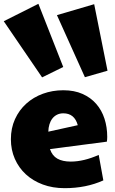

<svg xmlns="http://www.w3.org/2000/svg" viewBox="-32 -984 608 1012"><path d="M268.1 -904.3 464.4 -961.9 534.7 -611.3 415.5 -577.1ZM-12.2 -872.1 170.4 -963.9 301.3 -630.9 189.9 -576.2ZM340.8 -132.3Q409.2 -132.3 488.3 -167.5L512.7 -33.2Q421.9 7.8 308.6 7.8Q245.6 7.8 193.6 -11.5Q141.6 -30.8 104.2 -65.2Q66.9 -99.6 46.1 -147Q25.4 -194.3 25.4 -250Q25.4 -308.6 47.1 -356.2Q68.8 -403.8 106.4 -437.7Q144 -471.7 194.3 -490Q244.6 -508.3 301.8 -508.3Q359.4 -508.3 402.8 -489Q446.3 -469.7 475.3 -436.3Q504.4 -402.8 518.8 -358.2Q533.2 -313.5 533.2 -262.7Q533.2 -255.9 532.7 -249.5Q532.2 -243.2 531.2 -237.3L231.4 -198.2Q243.2 -163.1 270.5 -147.7Q297.9 -132.3 340.8 -132.3ZM377.9 -324.2Q360.8 -386.7 301.8 -386.7Q283.2 -386.7 268.6 -379.4Q253.9 -372.1 243.9 -359.1Q233.9 -346.2 228.5 -328.4Q223.1 -310.5 222.7 -290Z"/></svg>

Font: Paytone One
Style: Regular
Weight: 400
Designer: vernon adams
Foundry: vernon adams
Version: 1.000